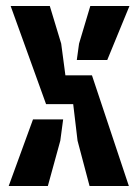

<svg xmlns="http://www.w3.org/2000/svg" viewBox="-20 -620 461 640"><path d="M278.5 0 238.5 -151 224 -273H133.5L15.5 -600H146L184 -474.5L198 -369H286.5L409.5 0ZM9 0 90 -222H190.5L181 -151L139.5 0ZM236 -420 243.5 -474.5 281 -600H411.5L337.5 -420Z"/></svg>

Font: Big Shoulders Stencil Text Thin ExtraBold
Style: Regular
Weight: 800
Version: Version 2.001